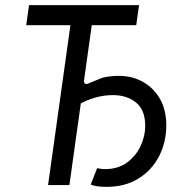

<svg xmlns="http://www.w3.org/2000/svg" viewBox="-20 -720 702 747"><path d="M394 7Q372 7 357 4.5Q342 2 333 -2L358 -66Q365 -64 373.5 -63Q382 -62 388 -62Q439 -62 474 -87.5Q509 -113 527 -152Q545 -191 545 -230Q545 -292 509.5 -321Q474 -350 419 -350Q385 -350 351.5 -340.5Q318 -331 293 -317L307 -408Q306 -397 311 -394.5Q316 -392 323 -395L377 -417Q390 -421 409 -423Q428 -425 441 -425Q494 -425 536 -401.5Q578 -378 602.5 -335Q627 -292 627 -232Q627 -167 599 -112.5Q571 -58 519 -25.5Q467 7 394 7ZM167 0 254 -622H82L93 -700H521L510 -622H337L250 0Z"/></svg>

Font: Finlandica
Style: Italic
Weight: 400
Italic angle: -8°
Designer: Niklas Ekholm, Juho Hiilivirta, Jaakko Suomalainen
Foundry: Helsinki Type Studio
Version: Version 1.064